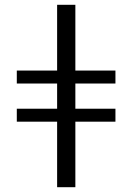

<svg xmlns="http://www.w3.org/2000/svg" viewBox="-20 -780 552 800"><path d="M218 0H294V-273H461V-327H294V-432H461V-486H294V-760H218V-486H50V-432H218V-327H50V-273H218Z"/></svg>

Font: Noto Serif Display SemiCondensed SemiBold
Style: Regular
Weight: 600
Width: 4
Designer: Monotype Design Team
Foundry: Monotype Imaging Inc.
Version: Version 2.009